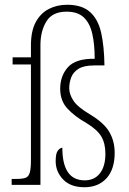

<svg xmlns="http://www.w3.org/2000/svg" viewBox="-20 -777 543 807"><path d="M335 10Q277 10 245.5 -22.5Q214 -55 214 -100Q214 -133 223.5 -144.5Q233 -156 242 -156Q242 -19 336 -19Q377 -19 400 -48.5Q423 -78 423 -131Q423 -174 406 -203Q389 -232 343 -260Q295 -287 264 -320Q233 -353 233 -404Q233 -458 265.5 -494.5Q298 -531 378 -530Q378 -590 368 -634.5Q358 -679 332.5 -703.5Q307 -728 260 -728Q200 -728 175 -687Q150 -646 150 -588V0H29V-25H49Q74 -25 87 -29.5Q100 -34 105 -51Q110 -68 110 -103V-506H33V-536H110V-586Q110 -647 130.5 -684.5Q151 -722 185.5 -739.5Q220 -757 262 -757Q325 -757 359 -726Q393 -695 405.5 -638Q418 -581 419 -502H377Q332 -502 309.5 -487.5Q287 -473 279 -451Q271 -429 271 -406Q271 -381 288.5 -354Q306 -327 360 -295Q418 -260 440 -221.5Q462 -183 462 -135Q462 -65 427.5 -27.5Q393 10 335 10Z"/></svg>

Font: Noto Serif Tamil Condensed ExtraLight
Style: Italic
Weight: 200
Width: 3
Italic angle: -12°
Designer: Indian Type Foundry, Tom Grace, and the Monotype Design Team
Foundry: Monotype Imaging Inc.
Version: Version 2.003; ttfautohint (v1.8.4.7-5d5b)